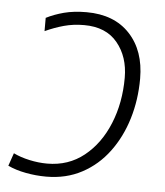

<svg xmlns="http://www.w3.org/2000/svg" viewBox="-45 -581 543 632"><g transform="rotate(5 226.5 -265.5)"><path d="M130.4 9.8Q96.2 9.8 62.7 3.4Q29.3 -2.9 3.4 -15.1L18.1 -57.6Q41 -46.4 71 -39.8Q101.1 -33.2 129.9 -33.2Q200.2 -33.2 251.7 -74.5Q303.2 -115.7 331.5 -184.8Q359.9 -253.9 359.9 -336.9Q359.9 -406.2 322 -452.1Q284.2 -498 211.9 -498Q176.3 -498 145.3 -489.5Q114.3 -481 83.5 -466.8V-510.7Q109.4 -523.9 141.8 -532.5Q174.3 -541 215.8 -541Q307.6 -541 359.1 -485.8Q410.6 -430.7 410.6 -338.4Q410.6 -268.6 391.6 -205.8Q372.6 -143.1 336.4 -94.5Q300.3 -45.9 248.3 -18.1Q196.3 9.8 130.4 9.8Z"/></g></svg>

Font: Open Sans Light
Style: Italic
Weight: 300
Italic angle: -12°
Designer: Monotype Design Team
Foundry: Monotype Imaging Inc.
Version: Version 3.003; ttfautohint (v1.8.4)